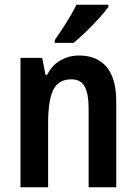

<svg xmlns="http://www.w3.org/2000/svg" viewBox="-20 -786 572 806"><path d="M312 -553Q387 -553 427.5 -505Q468 -457 468 -360V0H352V-332Q352 -392 335.5 -422.5Q319 -453 280 -453Q225 -453 203.5 -408.5Q182 -364 182 -268V0H66V-543H157L171 -472H178Q198 -512 233.5 -532.5Q269 -553 312 -553ZM435 -757Q421 -737 395.5 -709Q370 -681 341 -653Q312 -625 289 -606H210V-618Q236 -655 260 -693.5Q284 -732 301 -766H435Z"/></svg>

Font: Noto Sans Devanagari Condensed SemiBold
Style: Regular
Weight: 600
Width: 3
Designer: Jelle Bosma - Monotype Design Team
Foundry: Monotype Imaging Inc.
Version: Version 2.004; ttfautohint (v1.8.4.7-5d5b)